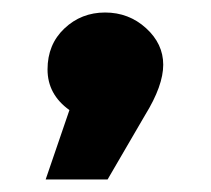

<svg xmlns="http://www.w3.org/2000/svg" viewBox="-20 -188 337 307"><path d="M91 -12Q56 -37 56 -77Q56 -117 83 -142.5Q110 -168 148 -168Q186 -168 213.5 -143Q241 -118 241 -84.5Q241 -51 212 -4L152 99H53Z"/></svg>

Font: Montreal
Style: Bold
Weight: 700
Designer: Julieta Ulanovsky, usr_local_share
Foundry: Julieta Ulanovsky, usr_local_share
Version: Version 2.001